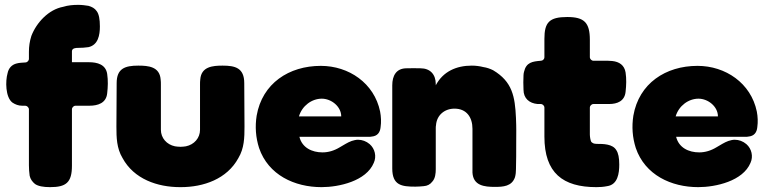

<svg xmlns="http://www.w3.org/2000/svg" viewBox="-20 -770 3153 790"><path d="M421 -386C424 -412 425 -439 421 -466C415 -505 380 -514 346 -514H276V-559C276 -572 292 -573 301 -573C316 -573 330 -574 344 -576C384 -585 391 -626 391 -661C391 -691 387 -712 378 -724C370 -736 358 -742 344 -746C331 -748 317 -750 302 -750C280 -750 259 -748 240 -742C180 -731 130 -677 109 -622C102 -600 99 -579 99 -557V-528C99 -520 92 -513 84 -513C72 -512 60 -512 49 -509C28 -504 15 -489 11 -468C2 -437 2 -370 31 -348C43 -340 56 -335 71 -335H84C91 -335 99 -328 99 -320V-90C99 -76 100 -61 102 -47C105 -33 113 -22 124 -13C137 -4 158 0 186 0C252 0 276 -19 276 -88V-320C276 -328 283 -335 291 -335H348C383 -335 417 -346 421 -386Z M896 -500C855 -500 808 -496 804 -443C803 -436 803 -429 803 -422C803 -360 803 -298 803 -236C803 -202 779 -175 745 -168C738 -167 730 -166 723 -166C715 -166 707 -167 700 -168C666 -175 642 -202 642 -236C642 -298 642 -360 642 -422C642 -429 642 -436 641 -443C637 -496 590 -500 549 -500C494 -500 460 -488 460 -428C460 -369 459 -309 459 -249C459 -204 460 -160 484 -120C531 -33 628 0 721 0H724C817 0 914 -33 961 -120C985 -160 986 -204 986 -249C986 -309 985 -369 985 -428C985 -491 947 -500 896 -500Z M1300 -499C1169 -499 1059 -427 1036 -294C1029 -249 1032 -205 1046 -161C1084 -50 1192 0 1303 0C1375 0 1487 -25 1518 -100C1530 -126 1523 -158 1501 -177C1487 -189 1470 -195 1453 -195C1445 -195 1436 -193 1427 -190C1410 -184 1394 -173 1378 -164C1355 -150 1331 -143 1307 -143C1264 -143 1223 -162 1212 -207H1497C1501 -207 1505 -207 1509 -208C1533 -210 1544 -225 1546 -247C1549 -268 1548 -290 1544 -311C1520 -428 1415 -499 1300 -499ZM1384 -291H1210C1223 -335 1263 -364 1304 -364C1343 -364 1384 -332 1384 -291Z M1594 -77C1594 -7 1633 -2 1689 -2C1700 -2 1712 -3 1723 -4C1738 -5 1750 -11 1759 -23C1771 -36 1773 -57 1773 -74V-242C1773 -246 1773 -251 1774 -255C1777 -296 1809 -323 1850 -323C1900 -323 1924 -287 1924 -240V-74C1924 -69 1924 -65 1924 -60C1927 -6 1973 -1 2016 -1C2050 -1 2086 -3 2099 -41C2102 -52 2103 -63 2103 -74C2104 -109 2104 -145 2104 -180C2104 -230 2105 -237 2103 -285C2099 -373 2088 -434 2009 -481C1997 -487 1983 -492 1969 -494C1953 -498 1937 -500 1921 -500C1858 -500 1803 -476 1773 -419V-424C1773 -464 1750 -489 1710 -489C1691 -489 1672 -490 1653 -489C1610 -489 1594 -458 1594 -419Z M2554 -392C2557 -419 2558 -446 2554 -472C2549 -502 2528 -516 2499 -519C2494 -519 2488 -520 2482 -520H2422C2414 -520 2407 -527 2407 -535V-606C2407 -677 2384 -700 2314 -700C2240 -700 2220 -678 2220 -610V-535C2220 -526 2213 -520 2205 -520C2171 -517 2145 -514 2136 -474C2135 -470 2134 -465 2134 -460C2133 -441 2133 -421 2134 -401C2134 -365 2158 -345 2192 -342H2205C2213 -342 2220 -335 2220 -327V-208C2220 -58 2296 0 2434 0C2449 0 2463 -1 2478 -4C2522 -10 2528 -57 2528 -93C2528 -121 2524 -140 2516 -152C2501 -178 2462 -178 2435 -178C2430 -178 2425 -179 2422 -180C2418 -182 2415 -184 2413 -186C2409 -193 2407 -209 2407 -217V-327C2407 -335 2414 -342 2422 -342H2486C2520 -342 2550 -354 2554 -392Z M2850 -499C2719 -499 2609 -427 2586 -294C2579 -249 2582 -205 2596 -161C2634 -50 2742 0 2853 0C2925 0 3037 -25 3068 -100C3080 -126 3073 -158 3051 -177C3037 -189 3020 -195 3003 -195C2995 -195 2986 -193 2977 -190C2960 -184 2944 -173 2928 -164C2905 -150 2881 -143 2857 -143C2814 -143 2773 -162 2762 -207H3047C3051 -207 3055 -207 3059 -208C3083 -210 3094 -225 3096 -247C3099 -268 3098 -290 3094 -311C3070 -428 2965 -499 2850 -499ZM2934 -291H2760C2773 -335 2813 -364 2854 -364C2893 -364 2934 -332 2934 -291Z"/></svg>

Font: Periwinkle
Style: Bold
Weight: 700
Version: Version 2.001